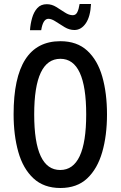

<svg xmlns="http://www.w3.org/2000/svg" viewBox="-20 -930 603 960"><path d="M515 -358Q515 -252 491 -169Q467 -86 416 -38Q365 10 282 10Q199 10 147 -38.5Q95 -87 71.5 -170.5Q48 -254 48 -359Q48 -724 282 -724Q365 -724 416.5 -676.5Q468 -629 491.5 -546.5Q515 -464 515 -358ZM151 -358Q151 -80 281 -80Q411 -80 411 -358Q411 -636 282 -636Q151 -636 151 -358ZM130 -779Q132 -810 140.5 -840Q149 -870 166.5 -889.5Q184 -909 214 -909Q239 -909 261.5 -895Q284 -881 304.5 -867.5Q325 -854 344 -854Q359 -854 366.5 -869Q374 -884 378 -910H435Q432 -847 409 -813.5Q386 -780 352 -780Q327 -780 303.5 -794Q280 -808 259 -822Q238 -836 222 -836Q195 -836 186 -779Z"/></svg>

Font: Noto Sans Ethiopic ExtraCondensed Medium
Style: Regular
Weight: 500
Width: 2
Designer: Monotype Design Team
Foundry: Monotype Imaging Inc.
Version: Version 2.102; ttfautohint (v1.8.4.7-5d5b)